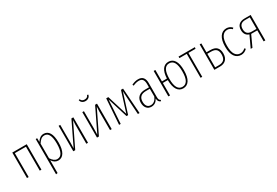

<svg xmlns="http://www.w3.org/2000/svg" viewBox="76 -1968 4900 3396"><g transform="rotate(-30 2526.0 -270.5)"><path d="M353 0V-488.8H126V0H91.8V-520H387.2V0Z M735.4 -530.8Q810.5 -530.8 850.6 -464.8Q890.6 -398.9 890.6 -264.2Q890.6 -130.9 848.4 -60.5Q806.2 9.8 730.5 9.8Q652.8 9.8 604.5 -66.9V193.8L570.3 200.2V-520H599.6L601.6 -443.8Q656.7 -530.8 735.4 -530.8ZM726.6 -21Q854.5 -21 854.5 -264.2Q854.5 -500 734.4 -500Q693.4 -500 663.1 -476.3Q632.8 -452.6 604.5 -407.2V-107.9Q660.2 -21 726.6 -21Z M1338.4 -520V0H1304.2V-383.8Q1304.2 -426.8 1309.1 -478L1077.1 0H1038.1V-520H1071.3V-165Q1071.3 -87.9 1068.4 -42L1299.3 -520Z M1573.2 -735.8 1596.2 -741.2Q1610.8 -691.9 1671.4 -691.9Q1731.4 -691.9 1746.1 -741.2L1769 -735.8Q1764.2 -701.7 1737.3 -680.9Q1710.4 -660.2 1671.4 -660.2Q1632.3 -660.2 1605.2 -680.9Q1578.1 -701.7 1573.2 -735.8ZM1822.3 -520V0H1788.1V-383.8Q1788.1 -426.8 1793 -478L1561 0H1522V-520H1555.2V-165Q1555.2 -87.9 1552.2 -42L1783.2 -520Z M2354 -520 2391.1 0H2356.9L2335 -344.2Q2329.6 -422.4 2328.1 -481.9L2197.3 -68.8H2164.1L2036.1 -482.9Q2032.7 -417.5 2027.8 -345.2L2005.9 0H1973.1L2010.3 -520H2053.2L2181.2 -106L2312 -520Z M2796.9 -91.8Q2796.9 -57.6 2805.2 -40.3Q2813.5 -22.9 2832.5 -14.2L2824.7 9.8Q2795.9 0.5 2782 -20.5Q2768.1 -41.5 2766.6 -80.1Q2720.7 9.8 2632.8 9.8Q2571.3 9.8 2535.9 -32.2Q2500.5 -74.2 2500.5 -144Q2500.5 -224.1 2548.3 -267.1Q2596.2 -310.1 2681.6 -310.1H2762.7V-377.9Q2762.7 -439.5 2739.3 -470.2Q2715.8 -501 2663.6 -501Q2607.9 -501 2543.9 -471.2L2531.7 -496.1Q2599.6 -530.8 2665.5 -530.8Q2731.9 -530.8 2764.4 -492.2Q2796.9 -453.6 2796.9 -380.9ZM2634.8 -20Q2720.7 -20 2762.7 -124V-280.8H2684.6Q2536.6 -280.8 2536.6 -144Q2536.6 -84 2562.7 -52Q2588.9 -20 2634.8 -20Z M3282.7 -530.8Q3362.8 -530.8 3406.2 -463.9Q3449.7 -397 3449.7 -262.2Q3449.7 -127 3405.5 -58.6Q3361.3 9.8 3281.7 9.8Q3203.1 9.8 3159.9 -56.6Q3116.7 -123 3114.7 -254.9H3013.7V0H2979.5V-520H3013.7V-286.1H3114.7Q3120.6 -409.7 3164.6 -470.2Q3208.5 -530.8 3282.7 -530.8ZM3281.7 -21Q3346.7 -21 3380.6 -78.9Q3414.6 -136.7 3414.6 -262.2Q3414.6 -500 3282.7 -500Q3149.9 -500 3149.9 -258.8Q3149.9 -21 3281.7 -21Z M3821.3 -520 3816.4 -488.8H3671.4V0H3637.7V-488.8H3487.3V-520Z M4027.3 -338.9Q4119.6 -338.9 4160.9 -296.4Q4202.1 -253.9 4202.1 -174.8Q4202.1 -87.9 4157.2 -43.9Q4112.3 0 4034.2 0H3918.9V-520H3953.1V-338.9ZM4030.3 -30.8Q4098.6 -30.8 4132.8 -65.2Q4167 -99.6 4167 -174.8Q4167 -240.2 4135 -274.2Q4103 -308.1 4028.3 -308.1H3953.1V-30.8Z M4467.8 -530.8Q4532.7 -530.8 4582 -480L4563 -458Q4521 -500 4467.8 -500Q4401.9 -500 4363.3 -440.7Q4324.7 -381.3 4324.7 -256.8Q4324.7 -134.8 4362.5 -77.9Q4400.4 -21 4466.8 -21Q4522.5 -21 4567.9 -64.9L4586.9 -43.9Q4533.2 9.8 4467.8 9.8Q4383.8 9.8 4335.9 -57.1Q4288.1 -124 4288.1 -256.8Q4288.1 -390.6 4336.4 -460.7Q4384.8 -530.8 4467.8 -530.8Z M4838.9 -520H4960V0H4925.8V-225.1H4800.8L4696.8 0H4661.1L4770 -232.9Q4723.6 -247.1 4700.2 -283Q4676.8 -318.8 4676.8 -372.1Q4676.8 -444.8 4718.3 -482.4Q4759.8 -520 4838.9 -520ZM4828.1 -254.9H4925.8V-491.2H4837.9Q4711.9 -492.7 4711.9 -373Q4711.9 -313.5 4741.9 -284.2Q4772 -254.9 4828.1 -254.9Z"/></g></svg>

Font: Fira Sans Compressed UltraLight
Style: Regular
Weight: 200
Width: 1
Designer: Carrois Corporate & Edenspiekermann AG
Foundry: Carrois Corporate GbR & Edenspiekermann AG
Version: Version 4.203;PS 004.203;hotconv 1.0.88;makeotf.lib2.5.64775